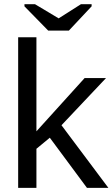

<svg xmlns="http://www.w3.org/2000/svg" viewBox="-20 -904 541 924"><path d="M398.4 0H501.5L275.9 -301.3L490.2 -528.3H387.2L155.3 -272V-724.6H67.4V0H155.3V-188L219.7 -241.2ZM311.5 -756.8 420.9 -873.5V-883.8H369.6L262.7 -815.9H261.7L148.4 -883.8H97.7V-873.5L211.9 -756.8Z"/></svg>

Font: Arimo
Style: Regular
Weight: 400
Designer: Steve Matteson
Foundry: Monotype Imaging Inc.
Version: Version 1.32